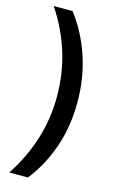

<svg xmlns="http://www.w3.org/2000/svg" viewBox="-132 -767 577 975"><g transform="rotate(15 156.0 -279.5)"><path d="M266 -275Q266 -148 228 -38Q190 72 122 158H24Q88 61 123 -48Q158 -157 158 -276Q158 -399 123 -509.5Q88 -620 23 -717H122Q190 -629 228 -516Q266 -403 266 -275Z"/></g></svg>

Font: Noto Sans Gujarati Condensed SemiBold
Style: Regular
Weight: 600
Width: 3
Designer: Jelle Bosma - Monotype Design Team, Universal Thirst
Foundry: Monotype Imaging Inc.
Version: Version 2.106; ttfautohint (v1.8.4.7-5d5b)